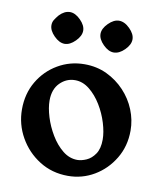

<svg xmlns="http://www.w3.org/2000/svg" viewBox="-77 -713 659 786"><g transform="rotate(10 252.5 -320.0)"><path d="M247 -451Q298 -451 340 -431Q382 -411 413.5 -377.5Q445 -344 462 -302Q479 -260 479 -216Q479 -151 448 -99.5Q417 -48 367 -18.5Q317 11 258 11Q192 11 139.5 -22Q87 -55 56.5 -109Q26 -163 26 -225Q26 -290 56 -341Q86 -392 136.5 -421.5Q187 -451 247 -451ZM285 -60Q302 -60 322.5 -69Q343 -78 358 -100Q373 -122 373 -160Q373 -190 361.5 -228Q350 -266 329 -300.5Q308 -335 280 -357.5Q252 -380 220 -380Q184 -380 157.5 -353.5Q131 -327 131 -280Q131 -250 142.5 -212.5Q154 -175 175 -140Q196 -105 224 -82.5Q252 -60 285 -60ZM151 -651Q173 -651 195 -629Q217 -607 217 -585Q217 -563 195 -541Q173 -519 151 -519Q129 -519 107 -541Q85 -563 85 -585Q85 -597 90.5 -606.5Q96 -616 107 -629Q128 -651 151 -651ZM355 -651Q378 -651 400 -629Q422 -607 422 -585Q422 -563 400 -541Q378 -519 355 -519Q333 -519 311 -541Q289 -563 289 -585Q289 -607 311 -629Q333 -651 355 -651Z"/></g></svg>

Font: Young Serif
Style: Regular
Weight: 400
Designer: Bastien Sozeau
Foundry: NBR — Bastien Sozeau
Version: Version 3.004; ttfautohint (v1.8.4.7-5d5b);gftools[0.9.33]